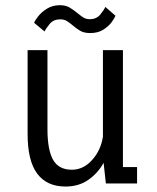

<svg xmlns="http://www.w3.org/2000/svg" viewBox="-20 -688 590 720"><path d="M225.5 11.5Q156 11.5 119.8 -36.5Q83.5 -84.5 83.5 -186V-500H158V-203.5Q158 -126 179 -88.8Q200 -51.5 249.5 -51.5Q292.5 -51.5 325.2 -87.8Q358 -124 366 -175.5V-500H441V-61.5H494V0H377L368.5 -77.5Q347.5 -39 311.5 -13.8Q275.5 11.5 225.5 11.5ZM318 -564Q294.5 -564 279.5 -573.2Q264.5 -582.5 252.5 -593Q242 -602 231.2 -608.8Q220.5 -615.5 206 -615.5Q180.5 -615.5 166.5 -598.5Q152.5 -581.5 147 -570L108 -602.5Q111 -611 123.2 -626.8Q135.5 -642.5 156.2 -655.5Q177 -668.5 204.5 -668.5Q227 -668.5 242 -659.2Q257 -650 269.5 -639.5Q280.5 -630.5 291.2 -623.2Q302 -616 316.5 -616Q341.5 -616 355.8 -633.2Q370 -650.5 375 -662L413 -629Q410 -620.5 398.8 -605Q387.5 -589.5 367.5 -576.8Q347.5 -564 318 -564Z"/></svg>

Font: Trispace SemiCondensed Light
Style: Regular
Weight: 300
Width: 4
Designer: Tyler Finck
Foundry: Etcetera Type Company
Version: Version 1.210; ttfautohint (v1.8.3)